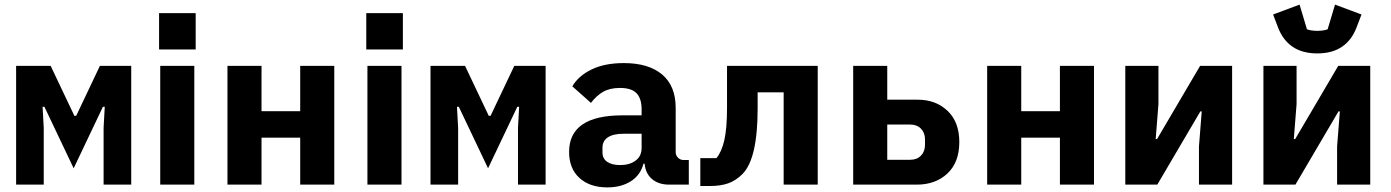

<svg xmlns="http://www.w3.org/2000/svg" viewBox="-20 -802 6040 834"><path d="M50 -516H200L303 -299H311L414 -516H550V0H430V-247L435 -338H427L300 -71L173 -338H165L170 -247V0H50Z M830 -745V-587H671V-745ZM676 -516H824V0H676Z M968 -516H1116V-319H1284V-516H1432V0H1284V-204H1116V0H968Z M1730 -745V-587H1571V-745ZM1576 -516H1724V0H1576Z M1850 -516H2000L2103 -299H2111L2214 -516H2350V0H2230V-247L2235 -338H2227L2100 -71L1973 -338H1965L1970 -247V0H1850Z M2887 0Q2841 0 2812.5 -24Q2784 -48 2780 -91H2775Q2762 -41 2720 -14.5Q2678 12 2618 12Q2542 12 2497 -29Q2452 -70 2452 -142Q2452 -301 2684 -301H2767V-327Q2767 -374 2745 -397Q2723 -420 2673 -420Q2629 -420 2599.5 -403Q2570 -386 2547 -355L2466 -427Q2493 -473 2550 -500.5Q2607 -528 2690 -528Q2797 -528 2856 -478.5Q2915 -429 2915 -333V-141Q2915 -127 2925 -117Q2935 -107 2949 -107H2972V0ZM2767 -159V-221H2688Q2644 -221 2620.5 -205.5Q2597 -190 2597 -160V-140Q2597 -113 2617.5 -99Q2638 -85 2674 -85Q2715 -85 2741 -104.5Q2767 -124 2767 -159Z M3022 -115H3092Q3115 -143 3126.5 -194Q3138 -245 3138 -335V-516H3532V0H3384V-401H3271V-331Q3271 -112 3205 -46Q3177 -18 3144 -6Q3111 6 3063 6H3022Z M3686 -516H3834V-369H3966Q4045 -369 4096 -320.5Q4147 -272 4147 -185Q4147 -97 4095.5 -48.5Q4044 0 3962 0H3686ZM3934 -108Q3963 -108 3980.5 -126Q3998 -144 3998 -173V-196Q3998 -225 3980.5 -243Q3963 -261 3934 -261H3834V-108Z M4268 -516H4416V-319H4584V-516H4732V0H4584V-204H4416V0H4268Z M4868 -516H5012V-350L5000 -198H5006L5193 -516H5332V0H5188V-166L5200 -318H5194L5007 0H4868Z M5468 -516H5612V-350L5600 -198H5606L5793 -516H5932V0H5788V-166L5800 -318H5794L5607 0H5468ZM5531 -684 5510 -739 5625 -782 5657 -675Q5663 -672 5676 -670Q5689 -668 5702 -668Q5715 -668 5728 -670Q5741 -672 5747 -675L5779 -782L5894 -739L5873 -684Q5852 -628 5809.5 -599Q5767 -570 5702 -570Q5637 -570 5594.5 -599Q5552 -628 5531 -684Z"/></svg>

Font: iA Writer Quattro V
Style: Regular
Weight: 400
Designer: Mike Abbink, Paul van der Laan, Pieter van Rosmalen, Oliver Reichenstein
Foundry: Information Architects Inc.
Version: Version 2.000